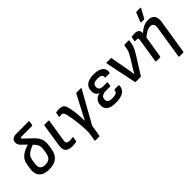

<svg xmlns="http://www.w3.org/2000/svg" viewBox="85 -1631 2745 2745"><g transform="rotate(-45 1457.5 -258.5)"><path d="M244 12Q174 12 128.5 -11.5Q83 -35 65 -82Q47 -129 58 -198L71 -274Q76 -309 93 -337.5Q110 -366 139.5 -390Q169 -414 212 -433Q255 -452 313 -465L357 -417Q298 -396 261.5 -377.5Q225 -359 205.5 -339.5Q186 -320 177 -296Q168 -272 163 -240L157 -199Q147 -136 169 -105.5Q191 -75 249 -75Q309 -75 338 -102.5Q367 -130 377 -192L385 -244Q389 -273 388 -294Q387 -315 378.5 -334.5Q370 -354 351 -377.5Q332 -401 301 -434L212 -519Q187 -542 178 -562Q169 -582 170 -607Q171 -640 195 -661.5Q219 -683 271 -683H519Q529 -683 528 -672L519 -613Q516 -602 506 -602H297Q284 -602 278 -599Q272 -596 272 -591Q272 -584 279 -576.5Q286 -569 300 -556L401 -459Q438 -425 457.5 -391.5Q477 -358 483 -320.5Q489 -283 481 -236L473 -181Q457 -80 402 -34Q347 12 244 12Z M716 12Q635 12 603 -23.5Q571 -59 585 -142L637 -479Q639 -490 650 -490H727Q737 -490 735 -479L682 -138Q676 -101 689.5 -86.5Q703 -72 739 -72Q755 -72 771.5 -73.5Q788 -75 800 -77Q812 -79 810 -67L800 -6Q799 3 790 5Q776 7 755 9.5Q734 12 716 12Z M1003 185Q992 185 994 174L1015 44Q1017 -13 1012 -81.5Q1007 -150 997.5 -219.5Q988 -289 975 -346Q969 -378 961.5 -393.5Q954 -409 943.5 -415Q933 -421 917 -421Q900 -421 883 -418Q873 -417 874 -427L884 -485Q886 -495 893 -497Q905 -499 918.5 -500.5Q932 -502 948 -502Q986 -502 1011 -490.5Q1036 -479 1051 -446.5Q1066 -414 1075 -349Q1080 -325 1082.5 -300.5Q1085 -276 1087 -252Q1090 -221 1091.5 -189.5Q1093 -158 1093 -123H1096Q1108 -147 1122 -174Q1136 -201 1150 -227.5Q1164 -254 1177 -280L1283 -481Q1287 -490 1296 -490H1380Q1394 -490 1387 -477L1118 3L1091 174Q1089 185 1079 185Z M1588 12Q1489 12 1445.5 -26Q1402 -64 1410 -138Q1415 -183 1444.5 -213Q1474 -243 1521 -251V-253Q1486 -266 1470 -298Q1454 -330 1460 -378Q1468 -439 1516 -470.5Q1564 -502 1656 -502Q1717 -502 1759 -485Q1801 -468 1820.5 -436.5Q1840 -405 1831 -361Q1829 -350 1820 -350H1744Q1733 -350 1735 -361Q1740 -390 1716.5 -405Q1693 -420 1646 -420Q1603 -420 1577 -405Q1551 -390 1549 -357Q1545 -320 1565 -302Q1585 -284 1634 -284H1704Q1716 -284 1713 -273L1706 -222Q1704 -211 1694 -211H1612Q1566 -211 1539.5 -195Q1513 -179 1509 -147Q1504 -107 1525.5 -88.5Q1547 -70 1601 -70Q1653 -70 1677 -83Q1701 -96 1704 -127Q1706 -139 1715 -139H1790Q1801 -139 1801 -128Q1799 -59 1747 -23.5Q1695 12 1588 12Z M2002 0Q1994 0 1992 -10L1895 -478Q1893 -490 1905 -490H1987Q1997 -490 1998 -481L2047 -209Q2052 -180 2057 -151Q2062 -122 2065 -92H2066Q2082 -120 2098.5 -147Q2115 -174 2131 -201L2196 -307Q2209 -329 2219.5 -348.5Q2230 -368 2237 -388.5Q2244 -409 2248 -433L2255 -479Q2258 -490 2266 -490H2346Q2357 -490 2355 -479L2349 -438Q2342 -395 2323.5 -355Q2305 -315 2276 -268L2113 -8Q2108 0 2100 0Z M2700 185Q2689 185 2691 174L2770 -325Q2784 -415 2707 -415Q2671 -415 2633 -393.5Q2595 -372 2537 -321L2548 -402Q2604 -454 2651.5 -478Q2699 -502 2751 -502Q2822 -502 2852.5 -460Q2883 -418 2869 -334L2788 174Q2786 185 2776 185ZM2419 0Q2407 0 2409 -11L2466 -372Q2471 -401 2465 -409.5Q2459 -418 2440 -418Q2434 -418 2426 -417.5Q2418 -417 2410 -416Q2400 -415 2402 -426L2411 -486Q2412 -491 2415 -493.5Q2418 -496 2423 -497Q2438 -499 2454.5 -500.5Q2471 -502 2483 -502Q2528 -502 2550 -479.5Q2572 -457 2565 -415L2562 -395L2561 -354L2506 -11Q2504 0 2494 0ZM2659 -546Q2654 -546 2653 -549.5Q2652 -553 2654 -559L2707 -691Q2709 -698 2713.5 -700Q2718 -702 2724 -702H2795Q2802 -702 2803.5 -698Q2805 -694 2801 -688L2728 -556Q2722 -546 2711 -546Z"/></g></svg>

Font: Sofia Sans SemiBold
Style: Italic
Weight: 600
Italic angle: -9°
Designer: Botio Nikoltchev, Ani Petrova
Foundry: lettersoup
Version: Version 4.100-B